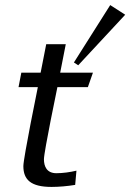

<svg xmlns="http://www.w3.org/2000/svg" viewBox="-20 -729 513 756"><path d="M53 -386H129C129 -386 72 -107 72 -75C72 -21 102 7 183 7C212 7 246 4 276 -1L281 -57C256 -51 227 -47 202 -47C164 -47 153 -74 153 -102C153 -131 206 -386 206 -386H326L346 -443H217L239 -555H162L140 -443H64ZM271 -483 288 -472 473 -671 414 -709Z"/></svg>

Font: KpSans
Style: Italic
Weight: 400
Italic angle: -11°
Version: Version 0.66